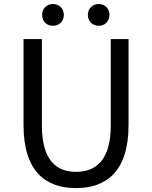

<svg xmlns="http://www.w3.org/2000/svg" viewBox="-20 -929 761 962"><path d="M360.8 13.4C510 13.4 624.1 -67.3 624.1 -302.4V-733.4H535V-299.9C535 -123.5 457.7 -68 360.8 -68C264.8 -68 189.9 -123.5 189.9 -299.9V-733.4H97.9V-302.4C97.9 -67.3 211.2 13.4 360.8 13.4ZM245.1 -799.8C277 -799.8 299.8 -821.8 299.8 -854.6C299.8 -885.9 277 -908.9 245.1 -908.9C213.8 -908.9 191.1 -885.9 191.1 -854.6C191.1 -821.8 213.8 -799.8 245.1 -799.8ZM474.6 -799.8C505.5 -799.8 528.6 -821.8 528.6 -854.6C528.6 -885.9 505.5 -908.9 474.6 -908.9C443.3 -908.9 420.3 -885.9 420.3 -854.6C420.3 -821.8 443.3 -799.8 474.6 -799.8Z"/></svg>

Font: Source Han Sans JP VF
Style: Regular
Weight: 250
Designer: Ryoko NISHIZUKA 西塚涼子 (kana, bopomofo & ideographs); Paul D. Hunt (Latin, Greek & Cyrillic); Sandoll Communications 산돌커뮤니
Foundry: Adobe
Version: Version 2.004;hotconv 1.0.118;makeotfexe 2.5.65603